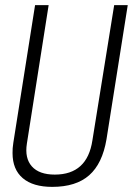

<svg xmlns="http://www.w3.org/2000/svg" viewBox="-20 -720 519 750"><path d="M184 10Q109 10 69 -24Q29 -58 29 -122Q29 -133 29.5 -141Q30 -149 32 -162L117 -700H170L85 -159Q76 -102 104.5 -70Q133 -38 194 -38Q321 -38 341 -172L426 -700H479L396 -176Q380 -81 328.5 -35.5Q277 10 184 10Z"/></svg>

Font: Georama SemiCondensed Light
Style: Italic
Weight: 300
Width: 4
Italic angle: -9°
Designer: Jean-Baptiste Levee
Foundry: Production Type
Version: Version 1.000